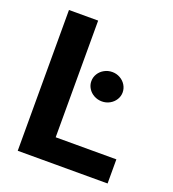

<svg xmlns="http://www.w3.org/2000/svg" viewBox="-130 -807 816 906"><g transform="rotate(20 278.5 -353.5)"><path d="M61.5 -707H208V-121.1H512.7V0H61.5ZM275.4 -427.7Q275.4 -447.8 285.9 -464.8Q296.4 -481.9 314.7 -491.9Q333 -502 354.5 -502Q375.5 -502 393.6 -491.9Q411.6 -481.9 422.1 -464.8Q432.6 -447.8 432.6 -427.7Q432.6 -408.2 422.1 -391.4Q411.6 -374.5 393.6 -364.5Q375.5 -354.5 354.5 -354.5Q333 -354.5 314.7 -364.5Q296.4 -374.5 285.9 -391.4Q275.4 -408.2 275.4 -427.7Z"/></g></svg>

Font: Pretendard
Style: Bold
Weight: 700
Designer: Base glyphs from Inter by Rasmus Andersson; Hangeul glyphs from Noto Sans CJK(Source Han Sans) by Jang Soo-young and Kan
Foundry: Kil Hyung-jin
Version: Version 1.309